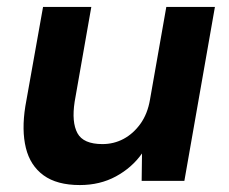

<svg xmlns="http://www.w3.org/2000/svg" viewBox="-20 -521 661 553"><path d="M210 12Q144 12 105.5 -16Q67 -44 54.5 -95Q42 -146 53 -215L104 -501H243L195 -228Q186 -169 203 -137.5Q220 -106 275 -106Q308 -106 336 -121Q364 -136 384.5 -164.5Q405 -193 412 -234L459 -501H599L511 0H388L389 -79Q360 -38 314 -13Q268 12 210 12Z"/></svg>

Font: DM Sans 17pt ExtraBold
Style: Italic
Weight: 800
Italic angle: -10°
Version: Version 4.004;gftools[0.9.30]